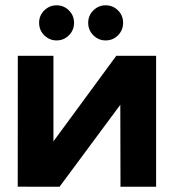

<svg xmlns="http://www.w3.org/2000/svg" viewBox="-20 -713 663 733"><path d="M48 -500H184V-173.3L424 -500H576V0H440L439.3 -313L207.3 0L47.7 -0.3ZM196 -558.7Q168.7 -558.7 149 -578.3Q129.3 -598 129.3 -626Q129.3 -653.7 149 -673.2Q168.7 -692.7 196 -692.7Q223.7 -692.7 243.2 -673.2Q262.7 -653.7 262.7 -626Q262.7 -598 243.2 -578.3Q223.7 -558.7 196 -558.7ZM383.3 -558.7Q356 -558.7 336.3 -578.3Q316.7 -598 316.7 -626Q316.7 -653.7 336.3 -673.2Q356 -692.7 383.3 -692.7Q411.3 -692.7 430.7 -673.2Q450 -653.7 450 -626Q450 -598 430.7 -578.3Q411.3 -558.7 383.3 -558.7Z"/></svg>

Font: Nata Sans
Style: Regular
Weight: 400
Designer: Daniel Uzquiano Cruz
Version: Version 1.001